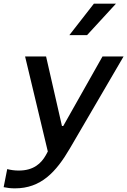

<svg xmlns="http://www.w3.org/2000/svg" viewBox="-46 -830 697 1052"><path d="M334 -637.5 468.5 -810H589.5L431 -637.5ZM-26 195.5C-7 199.5 12 202 36 202C178.5 202 261 113 337 -17L631 -520.5H515.5L300.5 -139.5H293.5L206.5 -520.5H91.5L216 0L205 20.5C180 64.5 139 104.5 57 104.5C33.5 104.5 13.5 101.5 -6.5 96.5Z"/></svg>

Font: Monaspace Neon Medium
Style: Italic
Weight: 500
Italic angle: -11°
Designer: Riley Cran & the Lettermatic Team
Foundry: Lettermatic
Version: Version 1.200 (Monaspace Neon)